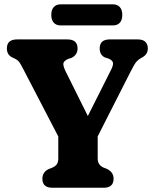

<svg xmlns="http://www.w3.org/2000/svg" viewBox="-20 -886 730 906"><path d="M516 -42.5Q516 0 468.5 0H227.5Q180 0 180 -42.5Q180 -73.5 209 -88L228 -95.5Q243.5 -102.5 249.2 -112.8Q255 -123 255 -137.5V-242L89.5 -560.5Q78 -583 71.5 -592.2Q65 -601.5 52.5 -608L38 -615Q12.5 -627 12.5 -657.5Q12.5 -700 60.5 -700H298Q346 -700 346 -657.5Q346 -626 315.5 -612L302.5 -608.5Q280.5 -598.5 279 -586.5Q277.5 -574.5 290 -548.5L394.5 -338.5L505.5 -559.5Q515 -579 513 -590Q511 -601 493.5 -609L475 -615Q450.5 -626.5 450.5 -657.5Q450.5 -700 498 -700H630Q654.5 -700 666 -688.5Q677.5 -677 677.5 -657.5Q677.5 -630 652.5 -616L645.5 -612Q633 -605 624 -595Q615 -585 596.5 -548.5L441 -242.5V-137.5Q441 -108 468 -95.5L486.5 -88Q516 -73 516 -42.5ZM222 -815.5Q222 -840 233.8 -852.8Q245.5 -865.5 266 -865.5H513Q533.5 -865.5 545.2 -852.8Q557 -840 557 -815.5Q557 -791 545.2 -778.5Q533.5 -766 513 -766H266Q245.5 -766 233.8 -778.8Q222 -791.5 222 -815.5Z"/></svg>

Font: Fraunces 72pt S100
Style: Bold
Weight: 700
Version: Version 1.000; ttfautohint (v1.8.3)